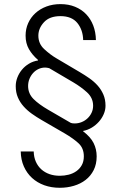

<svg xmlns="http://www.w3.org/2000/svg" viewBox="-20 -757 584 925"><path d="M55.8 -342Q55.8 -362.9 63.6 -383.3Q71.4 -403.8 85.4 -420.8Q99.4 -437.9 119.3 -449.9Q139.2 -462 163 -465.6V-468.4Q135.7 -491.8 119.5 -520.1Q103.3 -548.3 103.3 -585.2Q103.3 -617.9 115.8 -645.6Q128.2 -673.3 150.6 -693.7Q172.9 -714.1 203.8 -725.7Q234.7 -737.2 271.3 -737.2Q310.4 -737.2 341.6 -724.4Q372.9 -711.6 394.9 -688.7Q416.9 -665.8 429.2 -634.1Q441.4 -602.3 442.1 -563.9H380.7Q379.6 -612.9 352.6 -646.3Q325.6 -679.3 271.3 -679.3Q219.1 -679.3 192.1 -650.2Q164.8 -620.7 164.8 -585.2Q164.8 -546.5 192.8 -520.6Q207 -507.5 221.9 -496.1Q236.9 -484.7 252.8 -475.5L364.7 -409.4Q388.1 -395.6 410.5 -380Q432.9 -364.3 450.1 -345.2Q467.3 -326 477.8 -302Q488.3 -278.1 488.3 -247.5Q488.3 -226.9 479.6 -206.9Q470.9 -186.8 456.1 -170.3Q441.4 -153.8 421.9 -142Q402.3 -130.3 380.3 -126.1V-124.6Q416.5 -96.9 431.1 -67.5Q445.7 -38 445.7 -3.9Q445.7 34.1 431.3 62.5Q416.9 90.9 392.6 109.7Q368.3 128.6 336.1 138.1Q304 147.7 268.1 147.7Q227.6 147.7 193.5 135.5Q159.4 123.2 134.4 100.3Q109.4 77.4 95 45.1Q80.6 12.8 79.9 -27.3H142.4Q143.1 0.4 152.7 22Q162.3 43.7 179 58.8Q195.7 73.9 218.4 81.9Q241.1 89.8 268.1 89.8Q290.1 89.8 310.9 84.5Q331.7 79.2 348 67.6Q364.3 56.1 374.1 38.4Q383.9 20.6 383.9 -3.9Q383.9 -42.6 359 -66.1Q346.2 -78.1 329.7 -89.8Q313.2 -101.6 293 -113.6L180.8 -178.6Q156.2 -192.8 133.7 -208.8Q111.2 -224.8 93.8 -244.3Q76.3 -263.8 66.1 -287.8Q55.8 -311.8 55.8 -342ZM141.7 -279.8Q166.9 -254.6 212 -228.3L321.4 -164.8Q328.5 -162.3 339.8 -162.3Q357.6 -162.3 373.6 -168.9Q389.6 -175.4 401.8 -187Q414.1 -198.5 421.3 -214Q428.6 -229.4 428.6 -247.5Q428.6 -285.5 398.8 -312.5Q383.9 -326 367.7 -337.7Q351.6 -349.4 334.2 -359.7L217 -428.6Q210.9 -430 206 -430.8Q201 -431.5 197.1 -431.5Q180.8 -431.5 166 -424.7Q151.3 -418 140.1 -405.9Q128.9 -393.8 122.2 -377.7Q115.4 -361.5 115.4 -342.7Q115.4 -306.1 141.7 -279.8Z"/></svg>

Font: Inter P Light
Style: Regular
Weight: 300
Designer: Rasmus Andersson
Foundry: rsms
Version: Version 3.018;git-588b23468